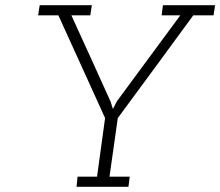

<svg xmlns="http://www.w3.org/2000/svg" viewBox="-20 -720 849 740"><path d="M279 -39H354L385 -265Q340 -364 295 -463Q250 -562 205 -661H127L133 -700H334L328 -661H255Q293 -577 331 -494.5Q369 -412 406 -329L415 -301H416L430 -329L675 -661H603L608 -700H809L803 -661H725Q652 -561 579.5 -462.5Q507 -364 434 -265L402 -39H480L475 0H275Z"/></svg>

Font: Josefin Slab
Style: Italic
Weight: 400
Italic angle: -12°
Designer: Santiago Orozco
Foundry: Typemade
Version: Version 2.000